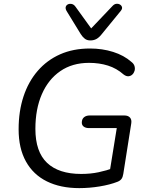

<svg xmlns="http://www.w3.org/2000/svg" viewBox="-20 -965 766 994"><path d="M390.6 8.9Q293.1 8.9 222.6 -26Q152 -60.9 114.2 -129.1Q76.4 -197.2 76.4 -295.6Q76.4 -388.8 101.6 -465.3Q126.8 -541.9 174.9 -597.7Q223 -653.5 291 -683.7Q359 -713.9 445.7 -713.9Q509.9 -713.9 565.8 -696.2Q621.8 -678.5 660.2 -644.6Q673.3 -634.7 676.6 -622Q680 -609.3 676.5 -597.9Q673.1 -586.5 664.8 -578.8Q656.5 -571.1 644.8 -570.2Q633.1 -569.3 619.5 -579.7Q583.9 -611.2 539.1 -625.4Q494.3 -639.6 440.8 -639.6Q354.4 -639.6 292.3 -596.8Q230.1 -554.1 196.7 -477.3Q163.2 -400.4 163.2 -297.9Q163.2 -179.2 223.7 -121.8Q284.3 -64.5 400.1 -64.5Q449.1 -64.5 490.3 -73.3Q531.6 -82.1 569.2 -95.7L544.2 -52.9L584.5 -301.9H440.5Q423.5 -301.9 413.5 -309.5Q403.5 -317 403.5 -330.2Q403.5 -348.2 414.7 -357.7Q425.9 -367.2 444.4 -367.2H623.8Q643.3 -367.2 653 -356.3Q662.8 -345.3 659.4 -325.3L618.2 -64.1Q615.8 -48 608.8 -38.5Q601.7 -29.1 587.7 -23.7Q549.3 -8.7 496.3 0.1Q443.2 8.9 390.6 8.9ZM447.6 -755.7Q430.5 -755.7 419.1 -764.5Q407.6 -773.3 397.8 -788.9L324.6 -908.3Q317.8 -920.5 320.4 -929.5Q323.1 -938.5 331.9 -942.6Q340.7 -946.8 351.7 -944.3Q362.7 -941.9 371 -930.1L452 -818L563.4 -935Q572.2 -944.3 582.7 -945.3Q593.2 -946.3 601.5 -941.2Q609.7 -936.1 611.7 -927.5Q613.6 -919 605.3 -908.7L505.8 -787Q493.1 -770.9 479.4 -763.3Q465.7 -755.7 447.6 -755.7Z"/></svg>

Font: Nunito Variable Extra Light
Style: Italic
Weight: 200
Italic angle: -9°
Designer: Vernon Adams
Foundry: Vernon Adams
Version: Version 3.602